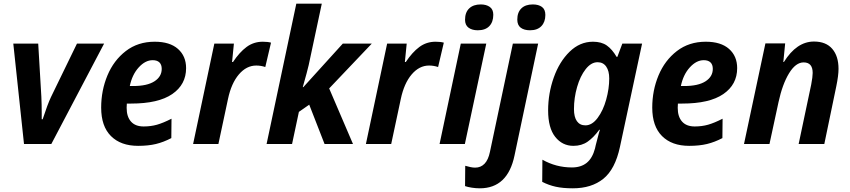

<svg xmlns="http://www.w3.org/2000/svg" viewBox="-20 -780 4606 1040"><path d="M52 -544H187L204 -256Q206 -214 206 -166V-134H211Q238 -216 256 -254L397 -544H544L258 0H110Z M528 -197Q528 -290 562 -371.5Q596 -453 661.5 -503.5Q727 -554 818 -554Q900 -554 944 -515Q988 -476 988 -411Q988 -322 913 -270.5Q838 -219 690 -219H667Q666 -211 666 -196Q666 -148 689.5 -121.5Q713 -95 758 -95Q797 -95 830.5 -104.5Q864 -114 909 -137L908 -32Q866 -10 824.5 0Q783 10 728 10Q634 10 581 -43Q528 -96 528 -197ZM701 -314Q777 -314 816.5 -339.5Q856 -365 856 -407Q856 -430 843.5 -442Q831 -454 807 -454Q767 -454 731.5 -415Q696 -376 683 -314Z M1141 -544H1247L1237 -444H1242Q1277 -497 1315.5 -525.5Q1354 -554 1403 -554Q1430 -554 1448 -549L1417 -417Q1393 -425 1368 -425Q1315 -425 1274 -377Q1233 -329 1215 -244L1163 0H1026Z M1585 -760H1723L1652 -427Q1645 -396 1620 -308H1623L1837 -544H1994L1763 -301L1892 0H1738L1655 -213L1599 -174L1562 0H1424Z M2077 -544H2183L2173 -444H2178Q2213 -497 2251.5 -525.5Q2290 -554 2339 -554Q2366 -554 2384 -549L2353 -417Q2329 -425 2304 -425Q2251 -425 2210 -377Q2169 -329 2151 -244L2099 0H1962Z M2499 -673Q2499 -713 2521.5 -734.5Q2544 -756 2584 -756Q2614 -756 2633 -742.5Q2652 -729 2652 -700Q2652 -661 2630.5 -638.5Q2609 -616 2568 -616Q2537 -616 2518 -630Q2499 -644 2499 -673ZM2476 -544H2614L2498 0H2361Z M2782 -674Q2782 -713 2804 -734.5Q2826 -756 2866 -756Q2897 -756 2915.5 -742.5Q2934 -729 2934 -699Q2934 -661 2912.5 -638.5Q2891 -616 2851 -616Q2819 -616 2800.5 -630Q2782 -644 2782 -674ZM2499 228 2500 118Q2515 122 2528 125Q2541 128 2554 128Q2584 128 2604.5 107Q2625 86 2634 42L2758 -544H2895L2767 62Q2730 240 2579 240Q2557 240 2535 236.5Q2513 233 2499 228Z M2917 205 2918 85Q2992 127 3078 127Q3127 127 3158 102Q3189 77 3203 24L3207 6Q3228 -77 3230 -77H3226Q3196 -36 3163.5 -13Q3131 10 3086 10Q3026 10 2987.5 -38.5Q2949 -87 2949 -182Q2949 -274 2979.5 -360Q3010 -446 3065.5 -500Q3121 -554 3192 -554Q3238 -554 3267 -533.5Q3296 -513 3320 -472H3324L3351 -544H3458L3338 16Q3312 137 3248 188.5Q3184 240 3083 240Q3029 240 2990.5 231.5Q2952 223 2917 205ZM3280 -355Q3280 -396 3263.5 -419.5Q3247 -443 3217 -443Q3182 -443 3152.5 -405.5Q3123 -368 3106 -309Q3089 -250 3089 -189Q3089 -146 3105 -123.5Q3121 -101 3151 -101Q3187 -101 3217 -141Q3247 -181 3263.5 -240.5Q3280 -300 3280 -355Z M3513 -197Q3513 -290 3547 -371.5Q3581 -453 3646.5 -503.5Q3712 -554 3803 -554Q3885 -554 3929 -515Q3973 -476 3973 -411Q3973 -322 3898 -270.5Q3823 -219 3675 -219H3652Q3651 -211 3651 -196Q3651 -148 3674.5 -121.5Q3698 -95 3743 -95Q3782 -95 3815.5 -104.5Q3849 -114 3894 -137L3893 -32Q3851 -10 3809.5 0Q3768 10 3713 10Q3619 10 3566 -43Q3513 -96 3513 -197ZM3686 -314Q3762 -314 3801.5 -339.5Q3841 -365 3841 -407Q3841 -430 3828.5 -442Q3816 -454 3792 -454Q3752 -454 3716.5 -415Q3681 -376 3668 -314Z M4126 -545H4233L4223 -444H4226Q4295 -555 4389 -555Q4454 -555 4488 -515.5Q4522 -476 4522 -407Q4522 -371 4510 -313L4445 0H4306L4374 -322Q4382 -364 4382 -385Q4382 -442 4333 -442Q4290 -442 4254 -383Q4218 -324 4197 -227L4148 0H4010Z"/></svg>

Font: Noto Sans Display
Style: Bold Italic
Weight: 700
Italic angle: -12°
Designer: Monotype Design team
Foundry: Monotype Imaging Inc.
Version: Version 1.000